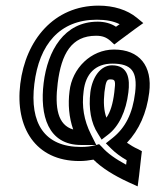

<svg xmlns="http://www.w3.org/2000/svg" viewBox="-20 -540 561 682"><path d="M227 -216C221 -170 225 -123 240 -80C185 -96 174 -157 185 -245C198 -349 234 -413 321 -413C343 -413 357 -408 372 -395L386 -382L403 -395L461 -438L489 -458L466 -477C432 -505 384 -520 330 -520C172 -520 71 -398 52 -242C33 -87 106 32 262 32C279 32 296 30 312 27C341 56 384 83 436 107L469 122L474 84L482 13L484 -3L471 -10C455 -17 443 -25 431 -33C474 -78 501 -139 510 -211C522 -306 475 -364 385 -364C303 -364 236 -297 227 -216ZM322 -25 318 -24C303 -20 287 -18 268 -18C137 -18 85 -103 102 -242C119 -382 192 -470 324 -470C357 -470 383 -465 405 -454L392 -445C374 -457 351 -463 327 -463C208 -463 149 -360 135 -245C121 -131 150 -25 268 -25H277H322ZM277 -216C284 -278 319 -314 379 -314C447 -314 469 -287 460 -211C451 -136 425 -86 380 -50L356 -31L375 -12C390 3 409 17 430 29L428 45C391 25 362 5 342 -18L332 -28L322 -25L303 -63C278 -113 270 -162 277 -216ZM386 -212C381 -171 372 -142 358 -122C349 -147 347 -176 351 -213C356 -253 360 -258 372 -258C390 -258 391 -253 386 -212ZM436 -212C442 -259 436 -308 378 -308C337 -308 308 -266 301 -213C294 -155 303 -103 328 -65L341 -44L363 -61C402 -90 428 -145 436 -212Z"/></svg>

Font: Gamestation Text Outline
Style: Italic
Weight: 400
Designer: Jonas Hecksher
Foundry: Jonas Hecksher, Playtypeª, e-types AS
Version: Version 1.003